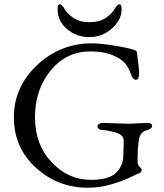

<svg xmlns="http://www.w3.org/2000/svg" viewBox="-20 -866 769 900"><path d="M250 -822Q250 -846 260 -846Q270 -846 282.5 -824Q295 -802 324.5 -782Q354 -762 400 -762Q446 -762 475.5 -782Q505 -802 517.5 -824Q530 -846 540 -846Q550 -846 550 -822Q550 -773 504.5 -732.5Q459 -692 399 -692Q339 -692 294.5 -729.5Q250 -767 250 -822ZM457 -290 583 -286 672 -290Q693 -290 693 -274Q693 -268 685 -262.5Q677 -257 664 -254Q636 -246 630.5 -208.5Q625 -171 625 -132V-105Q625 -94 634.5 -84.5Q644 -75 644 -72Q644 -55 630 -53Q626 -52 591 -35Q556 -18 502 -2Q448 14 392 14Q251 14 148 -80Q45 -174 45 -316Q45 -458 153.5 -560.5Q262 -663 413 -663Q455 -663 537.5 -648.5Q620 -634 621 -624Q632 -547 632 -526Q632 -492 617.5 -492Q603 -492 593 -520.5Q583 -549 566 -569.5Q549 -590 507.5 -607.5Q466 -625 404 -625Q291 -625 217.5 -535.5Q144 -446 144 -317Q144 -188 222 -105.5Q300 -23 406 -23Q491 -23 524.5 -56.5Q558 -90 558 -137L560 -195Q560 -219 555 -225Q544 -240 511 -248Q478 -256 465 -256Q452 -256 444.5 -261Q437 -266 437 -273Q437 -280 444.5 -285Q452 -290 457 -290Z"/></svg>

Font: EB Garamond
Style: Regular
Weight: 400
Version: Version 0.012